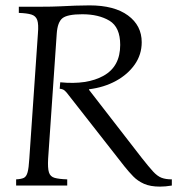

<svg xmlns="http://www.w3.org/2000/svg" viewBox="-20 -690 659 714"><path d="M575 4Q539 4 515.5 -6.5Q492 -17 475.5 -34Q459 -51 443 -71L237 -334Q226 -349 219.5 -354Q213 -359 202 -360L204 -384Q304 -374 365.5 -408.5Q427 -443 427 -523Q427 -589 387 -613Q347 -637 286 -637Q231 -637 212.5 -622.5Q194 -608 191 -565L159 -100Q157 -65 162 -49Q167 -33 183.5 -28.5Q200 -24 230 -23V0H40V-23Q59 -24 68.5 -28.5Q78 -33 82.5 -49Q87 -65 89 -100L121 -565Q124 -600 118.5 -615.5Q113 -631 96.5 -636Q80 -641 50 -642V-665H131Q174 -665 204 -666.5Q234 -668 259.5 -669Q285 -670 313 -670Q405 -670 456 -632.5Q507 -595 507 -533Q507 -487 481 -450Q455 -413 411 -389Q367 -365 311 -358V-356L507 -103Q533 -70 549 -52.5Q565 -35 580.5 -29Q596 -23 619 -23V0Q607 2 596 3Q585 4 575 4Z"/></svg>

Font: Bona Nova
Style: Italic
Weight: 400
Italic angle: -4°
Designer: Mateusz Machalski
Foundry: Capitalics
Version: Version 4.001; ttfautohint (v1.8.3)